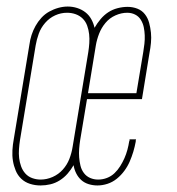

<svg xmlns="http://www.w3.org/2000/svg" viewBox="-20 -559 540 587"><path d="M104 8Q87 8 71.5 3Q56 -2 45 -12.5Q34 -23 28 -37.5Q22 -52 19.5 -67.5Q17 -83 18 -100Q19 -117 22 -133L70 -423Q72 -438 76.5 -452Q81 -466 88.5 -479.5Q96 -493 106.5 -504.5Q117 -516 130.5 -523.5Q144 -531 158.5 -535Q173 -539 187 -539Q202 -539 216 -534.5Q230 -530 241 -521.5Q252 -513 259 -500.5Q266 -488 269 -474Q277 -488 287.5 -500.5Q298 -513 311 -521.5Q324 -530 339.5 -534Q355 -538 370 -538Q386 -538 400 -532.5Q414 -527 423 -515.5Q432 -504 436 -489Q440 -474 441.5 -459Q443 -444 441.5 -428Q440 -412 437 -397L414 -256H246L225 -130Q223 -117 222 -104Q221 -91 222 -78Q223 -65 226 -52.5Q229 -40 236.5 -30Q244 -20 255.5 -15Q267 -10 280 -10Q294 -10 307 -15Q320 -20 330 -29.5Q340 -39 347.5 -51Q355 -63 360.5 -75.5Q366 -88 369.5 -101Q373 -114 375 -127Q376 -128 376 -129.5Q376 -131 376 -133H396Q395 -131 395 -129.5Q395 -128 395 -126Q392 -110 387.5 -95Q383 -80 376.5 -65Q370 -50 360 -36.5Q350 -23 337 -12.5Q324 -2 308.5 3Q293 8 278 8Q264 8 251 4Q238 0 228.5 -8.5Q219 -17 213 -29Q207 -41 205 -54Q197 -40 186.5 -28Q176 -16 162.5 -7.5Q149 1 134 4.5Q119 8 104 8ZM249 -274H397L418 -400Q420 -412 421.5 -425Q423 -438 422.5 -451Q422 -464 419.5 -476Q417 -488 410.5 -498.5Q404 -509 393 -514.5Q382 -520 369 -520Q351 -520 333 -512Q315 -504 302.5 -489Q290 -474 283 -456Q276 -438 273 -420ZM104 -10Q123 -10 141 -18Q159 -26 172 -40.5Q185 -55 192 -73Q199 -91 202 -110L250 -400Q252 -413 253 -427Q254 -441 252.5 -454.5Q251 -468 246.5 -480.5Q242 -493 233 -502Q224 -511 211.5 -515.5Q199 -520 185 -520Q166 -520 148.5 -512Q131 -504 118 -489Q105 -474 98.5 -456Q92 -438 89 -420L41 -130Q39 -117 38 -103Q37 -89 38.5 -76Q40 -63 44.5 -50.5Q49 -38 57.5 -28.5Q66 -19 78.5 -14.5Q91 -10 104 -10Z"/></svg>

Font: Iosevka Curly Thin Oblique
Style: Regular
Weight: 100
Italic angle: -9°
Monospace: yes
Designer: Belleve Invis
Foundry: Belleve Invis
Version: Version 11.1.0; ttfautohint (v1.8.3)